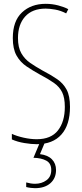

<svg xmlns="http://www.w3.org/2000/svg" viewBox="-20 -837 429 1004"><path d="M346 -278Q346 -184 301 -133.5Q256 -83 172 -83Q144 -83 107.5 -89Q71 -95 42 -108V-137Q68 -125 104 -117Q140 -109 172 -109Q247 -109 283 -155Q319 -201 319 -278Q319 -326 305 -354.5Q291 -383 262 -403.5Q233 -424 189 -447Q151 -468 118.5 -490Q86 -512 66.5 -546.5Q47 -581 47 -638Q47 -727 95 -772Q143 -817 219 -817Q253 -817 285 -808.5Q317 -800 337 -789L326 -767Q297 -782 268 -787Q239 -792 219 -792Q149 -792 111.5 -750.5Q74 -709 74 -638Q74 -589 91.5 -558.5Q109 -528 138 -508Q167 -488 201 -469Q247 -445 279 -423Q311 -401 328.5 -368Q346 -335 346 -278ZM273 52Q273 95 243.5 121Q214 147 163 147Q154 147 141 145.5Q128 144 117 141V117Q142 124 163 124Q198 124 223 105.5Q248 87 248 52Q248 17 222 3Q196 -11 155 -12L189 -93H215L189 -31Q230 -26 251.5 -4Q273 18 273 52Z"/></svg>

Font: Noto Sans Kannada UI ExtraCondensed Thin
Style: Regular
Weight: 100
Width: 2
Designer: Jelle Bosma - Monotype Design Team
Foundry: Monotype Imaging Inc.
Version: Version 2.005; ttfautohint (v1.8.4.7-5d5b)